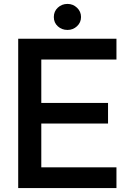

<svg xmlns="http://www.w3.org/2000/svg" viewBox="-20 -961 658 981"><path d="M575 0H73V-763H575V-657H191V-435H532V-330H191V-106H575ZM255 -874Q255 -903 275.5 -922Q296 -941 325 -941Q353 -941 373.5 -921.5Q394 -902 394 -874Q394 -846 373.5 -827Q353 -808 325 -808Q296 -808 275.5 -826.5Q255 -845 255 -874Z"/></svg>

Font: Open Sauce Sans Medium
Style: Regular
Weight: 500
Designer: Alfredo Marco Pradil
Foundry: Creative Sauce Fz LLC
Version: Version 1.477